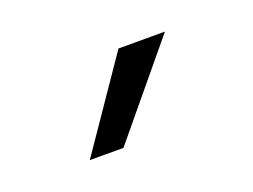

<svg xmlns="http://www.w3.org/2000/svg" viewBox="-40 -814 362 275"><g transform="rotate(-20 140.5 -676.0)"><path d="M153.8 -744.1H224.6L111.8 -607.9H60.5Z"/></g></svg>

Font: RobotoDraft Light
Style: Regular
Weight: 300
Version: Version 2.001151; 2014